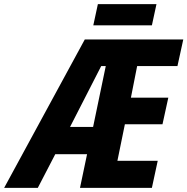

<svg xmlns="http://www.w3.org/2000/svg" viewBox="-80 -904 902 924"><path d="M369 -782H651L673 -884H391ZM257 -293 407 -586H429L368 -293ZM-60 0H102L186 -162H339L305 0H651L679 -130H485L521 -306H702L730 -434H550L580 -586H774L802 -714H328Z"/></svg>

Font: Noto Sans Display SemiCondensed Extra
Style: Italic
Weight: 800
Width: 4
Italic angle: -12°
Designer: Monotype Design Team
Foundry: Monotype Imaging Inc.
Version: Version 1.900